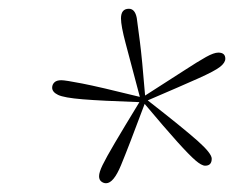

<svg xmlns="http://www.w3.org/2000/svg" viewBox="-20 -778 534 438"><path d="M274 -758Q288 -758 292 -737Q294 -722 299 -684Q304 -646 311 -560Q366 -595 399 -616.5Q432 -638 450 -648Q468 -658 478 -658Q494 -658 494 -644Q494 -635 482 -625.5Q470 -616 432 -599Q394 -582 317 -549Q399 -485 431 -456.5Q463 -428 463 -416Q463 -400 448 -400Q440 -400 426 -412Q412 -424 384.5 -454.5Q357 -485 310 -541Q273 -442 256 -401Q239 -360 222 -360Q216 -360 211 -364Q206 -368 206 -376Q206 -385 214 -401.5Q222 -418 242 -452Q262 -486 298 -545Q211 -548 168.5 -551.5Q126 -555 112.5 -561.5Q99 -568 99 -578Q99 -585 104 -590Q109 -595 120 -595Q129 -595 167.5 -587.5Q206 -580 299 -557Q277 -640 266.5 -679.5Q256 -719 256 -736Q256 -758 274 -758Z"/></svg>

Font: Source Serif Pro ExtraLight
Style: Italic
Weight: 200
Italic angle: -12°
Designer: Frank Grießhammer
Foundry: Adobe Systems Incorporated
Version: Version 3.001;hotconv 1.0.111;makeotfexe 2.5.65597